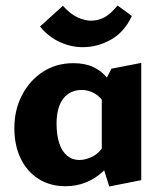

<svg xmlns="http://www.w3.org/2000/svg" viewBox="-20 -664 588 696"><path d="M217 11Q161 11 119 -16Q77 -43 54.5 -90.5Q32 -138 32 -199Q32 -266 60 -319.5Q88 -373 136 -404Q184 -435 246 -435Q288 -435 318 -421Q348 -407 367.5 -382.5Q387 -358 397 -327L361 -285Q346 -312 323.5 -325Q301 -338 276 -338Q248 -338 227 -323.5Q206 -309 195.5 -281.5Q185 -254 185 -217Q185 -175 194.5 -145.5Q204 -116 223 -100Q242 -84 268 -84Q290 -84 314.5 -96Q339 -108 359 -139L401 -101Q380 -67 353 -42Q326 -17 292 -3Q258 11 217 11ZM376 12 349 -74V-347L384 -415L492 -436V-11ZM280 -493Q237 -493 196 -512Q155 -531 125 -568L208 -643Q236 -612 262 -600.5Q288 -589 310 -589Q337 -589 360 -602Q383 -615 406 -644L458 -606Q431 -548 382.5 -520.5Q334 -493 280 -493Z"/></svg>

Font: Ysabeau Infant ExtraBold
Style: Regular
Weight: 800
Designer: Christian Thalmann (Catharsis Fonts)
Version: Version 2.001;gftools[0.9.30]; featfreeze: ss01,ss02,lnum